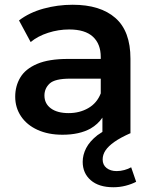

<svg xmlns="http://www.w3.org/2000/svg" viewBox="-20 -560 647 808"><path d="M457 228Q396 228 362 198.5Q328 169 328 121Q328 92 342.5 63.5Q357 35 390 9Q400 2 411 -5V-65Q392 -37 361 -19Q314 7 243 7Q183 7 138 -13.5Q93 -34 68.5 -70.5Q44 -107 44 -153Q44 -198 65.5 -234Q87 -270 136 -291Q185 -312 266 -312H404V-320Q404 -375 371 -405.5Q338 -436 271 -436Q226 -436 182.5 -422Q139 -408 109 -383L60 -474Q103 -507 162.5 -523.5Q222 -540 286 -540Q402 -540 465.5 -484.5Q529 -429 529 -313V-1L530 0Q487 19 461.5 37Q436 55 424 73Q412 91 412 111Q412 134 428.5 147Q445 160 471 160Q487 160 503.5 155.5Q520 151 532 144L553 205Q534 215 509 221.5Q484 228 457 228ZM404 -229H275Q211 -229 189 -208.5Q167 -188 167 -158Q167 -124 194 -104Q221 -84 269 -84Q315 -84 351.5 -105Q388 -126 404 -167Z"/></svg>

Font: Montserrat Thin SemiBold
Style: Regular
Weight: 600
Version: Version 9.000